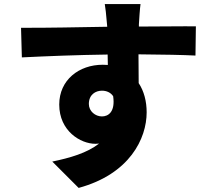

<svg xmlns="http://www.w3.org/2000/svg" viewBox="-20 -834 1040 940"><path d="M534 -363C545 -287 511 -264 479 -264C447 -264 415 -289 415 -325C415 -371 448 -390 479 -390C502 -390 522 -381 534 -363ZM83 -698 87 -553C209 -559 357 -565 507 -567L508 -516L483 -517C367 -517 270 -443 270 -322C270 -193 374 -130 447 -130L465 -131C406 -85 323 -61 236 -43L365 86C615 18 698 -156 698 -284C698 -338 685 -388 659 -427L658 -568C784 -567 878 -565 937 -562L939 -705C887 -706 753 -704 660 -704V-715C661 -733 665 -795 668 -814H493C496 -799 500 -762 504 -714L505 -703C376 -701 198 -697 83 -698Z"/></svg>

Font: Noto Sans HK Black
Style: Regular
Weight: 900
Designer: Ryoko NISHIZUKA 西塚涼子 (kana, bopomofo & ideographs); Paul D. Hunt (Latin, Greek & Cyrillic); Sandoll Communications 산돌커뮤니
Foundry: Adobe
Version: Version 2.004;hotconv 1.0.118;makeotfexe 2.5.65603